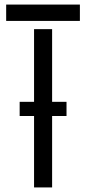

<svg xmlns="http://www.w3.org/2000/svg" viewBox="-20 -820 376 840"><path d="M7 -728.5V-800H329.5V-728.5ZM129 0V-312.5H66V-374.5H129V-692.5H208V-374.5H271V-312.5H208V0Z"/></svg>

Font: Big Shoulders Stencil Text
Style: Regular
Weight: 400
Designer: Patric King
Foundry: XO Type Co
Version: Version 1.000